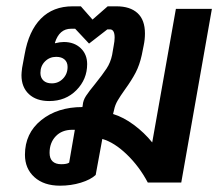

<svg xmlns="http://www.w3.org/2000/svg" viewBox="-20 -578 706 608"><path d="M59 -88Q59 -156 110.5 -197.5Q162 -239 241 -239L242 -245Q243 -260 252.5 -274.5Q262 -289 281 -312Q305 -342 317.5 -361Q330 -380 335 -404L340 -433Q343 -448 343 -459Q343 -485 328 -485H320L262 -440L218 -487H205Q168 -487 154 -443V-441Q170 -445 182 -445Q215 -445 235.5 -425.5Q256 -406 256 -375Q256 -327 222 -292.5Q188 -258 136 -258Q95 -258 71.5 -280Q48 -302 48 -340Q48 -347 50 -363L58 -406Q71 -480 109.5 -519Q148 -558 210 -558H236L273 -516L321 -558H349Q392 -558 415.5 -536.5Q439 -515 439 -472Q439 -453 435 -434L429 -404Q422 -372 409.5 -348Q397 -324 376 -295Q361 -274 352.5 -259.5Q344 -245 341 -229L338 -217Q371 -207 404 -182.5Q437 -158 462 -127L537 -550H651L554 0H448Q421 -51 381.5 -89Q342 -127 304 -138L283 -24Q267 -9 236 0.5Q205 10 170 10Q119 10 89 -17Q59 -44 59 -88ZM194 -366Q194 -381 184.5 -389.5Q175 -398 158 -398Q137 -398 122.5 -383.5Q108 -369 108 -347Q108 -332 117.5 -323Q127 -314 144 -314Q165 -314 179.5 -329Q194 -344 194 -366ZM199 -63 217 -167H209Q176 -167 156.5 -146.5Q137 -126 137 -94Q137 -76 146.5 -67Q156 -58 174 -58Q192 -58 199 -63Z"/></svg>

Font: Bai Jamjuree SemiBold
Style: Italic
Weight: 600
Italic angle: -10°
Version: Version 1.000; ttfautohint (v1.6)